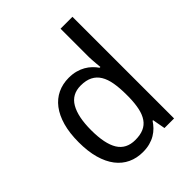

<svg xmlns="http://www.w3.org/2000/svg" viewBox="-215 -883 1015 1015"><g transform="rotate(-45 293.0 -375.0)"><path d="M416 -71.8H412.1Q401.4 -55.2 387 -40.3Q372.6 -25.4 353.8 -14.2Q335 -2.9 311.5 3.4Q288.1 9.8 258.8 9.8Q213.4 9.8 175.8 -7.8Q138.2 -25.4 111.3 -60.3Q84.5 -95.2 69.8 -147Q55.2 -198.7 55.2 -267.1Q55.2 -335.9 69.8 -387.9Q84.5 -439.9 111.3 -475.1Q138.2 -510.3 175.8 -528.1Q213.4 -545.9 258.8 -545.9Q287.6 -545.9 311 -539.6Q334.5 -533.2 353.3 -522.5Q372.1 -511.7 386.7 -497.6Q401.4 -483.4 412.1 -467.8H418Q416.5 -484.4 415 -499.5Q414.1 -512.2 413.1 -525.6Q412.1 -539.1 412.1 -546.9V-759.8H501V0H429.2ZM275.9 -64Q313 -64 338.6 -75.2Q364.3 -86.4 380.1 -109.4Q396 -132.3 403.6 -166.7Q411.1 -201.2 412.1 -247.1V-267.1Q412.1 -316.4 405.5 -354.7Q398.9 -393.1 383.1 -419.2Q367.2 -445.3 340.8 -458.7Q314.5 -472.2 274.9 -472.2Q209 -472.2 178 -418.9Q147 -365.7 147 -266.1Q147 -164.1 178 -114Q209 -64 275.9 -64Z"/></g></svg>

Font: Genotype
Style: Regular
Weight: 400
Foundry: Ascender Corporation
Version: Version 1.00